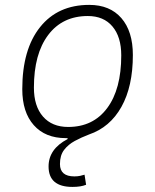

<svg xmlns="http://www.w3.org/2000/svg" viewBox="-20 -547 626 774"><path d="M272 206.5Q175.8 206.5 175.8 124Q175.8 53.7 252.4 13.7V9.8Q249 9.8 245.1 9.8Q162.6 9.8 116.2 -42.5Q69.8 -94.7 69.8 -187.5Q69.8 -347.7 141.4 -437.5Q212.9 -527.3 339.8 -527.3Q422.9 -527.3 469.2 -474.1Q515.6 -420.9 515.6 -325.2Q515.6 -198.7 469.5 -116.2Q423.3 -33.7 338.9 -4.9Q308.1 6.8 281.5 21.2Q254.9 35.6 238.3 57.4Q221.7 79.1 221.7 114.3Q221.7 164.1 279.8 164.1Q292.5 164.1 303 161.9Q313.5 159.7 320.8 157.2L327.1 197.8Q306.2 206.5 272 206.5ZM254.9 -35.2Q355.5 -35.2 412.1 -111.3Q468.8 -187.5 468.8 -323.7Q468.8 -398.4 433.3 -440.4Q397.9 -482.4 334 -482.4Q231.9 -482.4 174.3 -406Q116.7 -329.6 116.7 -193.8Q116.7 -119.1 153.3 -77.1Q189.9 -35.2 254.9 -35.2Z"/></svg>

Font: CaskaydiaCove NFP ExtraLight
Style: Italic
Weight: 200
Italic angle: -10°
Designer: Aaron Bell
Foundry: Saja Typeworks
Version: Version 2111.001; VTT 6.35;Nerd Fonts 3.1.1